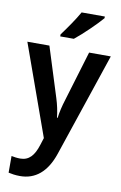

<svg xmlns="http://www.w3.org/2000/svg" viewBox="-107 -891 711 1124"><g transform="rotate(10 249.0 -329.0)"><path d="M422 -822V-832H284C259 -787 217 -727 185 -684V-672H266C313 -709 391 -785 422 -822ZM1 -608 194 -69 180 -25C160 38 131 73 78 73C59 73 40 70 26 67V166C44 170 66 174 95 174C185 174 252 120 290 7L497 -608H368L279 -313C266 -272 257 -234 253 -200H249C245 -238 237 -275 225 -313L132 -608Z"/></g></svg>

Font: Noto Sans Malayalam UI SemiCondensed SemiBold
Style: Regular
Weight: 600
Width: 4
Designer: Jelle Bosma - Monotype Design Team
Foundry: Monotype Imaging Inc.
Version: Version 2.104